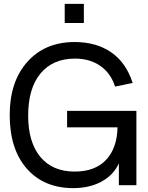

<svg xmlns="http://www.w3.org/2000/svg" viewBox="-20 -950 759 985"><path d="M312 -832V-930.2H410.2V-832ZM589.8 0V-112.3Q563 -52.2 501.2 -18.6Q439.5 15.1 356.4 15.1Q205.6 15.1 117.7 -84.7Q29.8 -184.6 29.8 -359.9Q29.8 -531.2 120.4 -632.8Q210.9 -734.4 362.8 -734.4Q474.1 -734.4 550.5 -681.6Q627 -628.9 660.6 -524.4L570.3 -505.9Q548.3 -574.7 494.4 -612.1Q440.4 -649.4 365.2 -649.4Q251 -649.4 187.7 -573Q124.5 -496.6 124.5 -356.9Q124.5 -220.7 186.8 -145.3Q249 -69.8 363.3 -69.8Q467.3 -69.8 523.9 -129.6Q580.6 -189.5 583 -296.9H324.2V-381.3H679.7V0Z"/></svg>

Font: Vela Sans Med
Style: Regular
Weight: 500
Designer: Principal design: Mikhail Sharanda - project Manrope.
Design modification: Ravid Balaliev
Foundry: Mikhail Sharanda
Version: Version 1.001